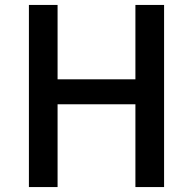

<svg xmlns="http://www.w3.org/2000/svg" viewBox="-20 -757 781 777"><path d="M97 0H213V-335H528V0H644V-737H528V-436H213V-737H97Z"/></svg>

Font: Noto Sans CJK TC Medium
Style: Regular
Weight: 500
Designer: Ryoko NISHIZUKA 西塚涼子 (kana, bopomofo & ideographs); Paul D. Hunt (Latin, Greek & Cyrillic); Sandoll Communications 산돌커뮤니
Foundry: Adobe
Version: Version 2.004;hotconv 1.0.118;makeotfexe 2.5.65603